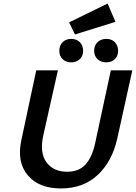

<svg xmlns="http://www.w3.org/2000/svg" viewBox="-20 -1054 765 1081"><path d="M402 -860 369 -928 586 -1034 630 -931ZM314 -768Q314 -798 332.5 -816.5Q351 -835 381 -835Q411 -835 429.5 -816.5Q448 -798 448 -768Q448 -739 429.5 -721Q411 -703 381 -703Q351 -703 332.5 -721Q314 -739 314 -768ZM579 -703Q548 -703 529 -721Q510 -739 510 -768Q510 -798 529 -816.5Q548 -835 579 -835Q608 -835 626.5 -816.5Q645 -798 645 -768Q645 -739 626.5 -721Q608 -703 579 -703ZM323 7Q199 7 136.5 -67Q74 -141 100 -264L184 -658H306L224 -293Q202 -194 241.5 -140.5Q281 -87 358 -87Q425 -87 462 -128.5Q499 -170 516 -249L604 -658H725L640 -273Q611 -144 529.5 -68.5Q448 7 323 7Z"/></svg>

Font: EauTest
Style: Bold Italic
Weight: 700
Italic angle: -12°
Designer: Christian Thalmann (Catharsis Fonts)
Version: Version 0.001;PS 000.001;hotconv 1.0.88;makeotf.lib2.5.64775